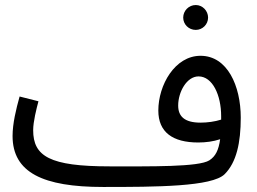

<svg xmlns="http://www.w3.org/2000/svg" viewBox="-20 -723 1023 764"><path d="M759 -604C786 -604 808 -626 808 -653C808 -680 786 -703 759 -703C731 -703 709 -680 709 -653C709 -626 731 -604 759 -604ZM390 21C602 21 824 20 874 -30C921 -77 938 -155 938 -255C938 -381 885 -501 778 -501C676 -501 610 -385 610 -283C610 -197 667 -156 769 -156C799 -156 829 -160 856 -169C850 -126 838 -101 813 -85C771 -58 579 -61 416 -61C178 -61 112 -101 112 -205C112 -239 125 -290 133 -320L58 -339C44 -289 30 -231 30 -182C30 -36 152 21 390 21ZM689 -303C689 -357 723 -419 770 -419C826 -419 860 -344 860 -261C860 -256 860 -251 860 -247C835 -239 805 -235 778 -235C713 -235 689 -261 689 -303Z"/></svg>

Font: Noto Sans Arabic UI
Style: Regular
Weight: 400
Designer: Monotype Design Team, Nadine Chahine and Nizar Qandah
Foundry: Monotype Imaging Inc.
Version: Version 2.010